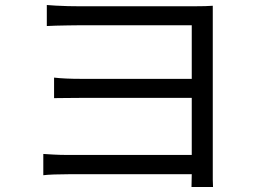

<svg xmlns="http://www.w3.org/2000/svg" viewBox="-20 -722 1040 767"><path d="M745 25 746 -26H254Q224 -26 196 -25Q168 -24 153 -22V-107Q168 -106 194.5 -104.5Q221 -103 253 -103H746V-331H306Q274 -331 244 -330.5Q214 -330 196 -330V-412Q238 -407 305 -407H746V-621Q736 -621 703.5 -621Q671 -621 626 -621Q581 -621 530 -621Q479 -621 431.5 -621Q384 -621 347 -621Q310 -621 293 -621Q277 -621 251.5 -620.5Q226 -620 202.5 -619.5Q179 -619 167 -618V-702Q179 -701 203 -699.5Q227 -698 252 -697.5Q277 -697 293 -697Q314 -697 358 -697Q402 -697 458 -697Q514 -697 572 -697Q630 -697 680 -697Q730 -697 760 -697Q781 -697 799.5 -697.5Q818 -698 830 -699Q830 -689 830 -673.5Q830 -658 830 -639Q830 -628 830 -587.5Q830 -547 830 -487.5Q830 -428 830 -360.5Q830 -293 830 -228.5Q830 -164 830 -113Q830 -62 830 -35Q830 -19 830 -3.5Q830 12 831 25Z"/></svg>

Font: Chocolate Classical Sans
Style: Regular
Weight: 400
Designer: 田海東、宇文滿月
Foundry: Moonlit Owen
Version: Version 1.001